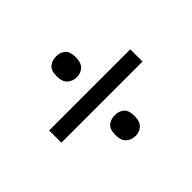

<svg xmlns="http://www.w3.org/2000/svg" viewBox="-108 -746 788 788"><g transform="rotate(-45 286.0 -352.0)"><path d="M285 -462Q262 -462 245.5 -476.5Q229 -491 229 -523Q229 -557 245.5 -570Q262 -583 285 -583Q308 -583 324 -570Q340 -557 340 -523Q340 -491 324 -476.5Q308 -462 285 -462ZM50 -317V-388H521V-317ZM285 -121Q262 -121 245.5 -135.5Q229 -150 229 -182Q229 -216 245.5 -229Q262 -242 285 -242Q308 -242 324 -229Q340 -216 340 -182Q340 -150 324 -135.5Q308 -121 285 -121Z"/></g></svg>

Font: Noto Sans Mandaic
Style: Regular
Weight: 400
Designer: Monotype Design Team
Foundry: Monotype Imaging Inc.
Version: Version 2.002; ttfautohint (v1.8.4.7-5d5b)